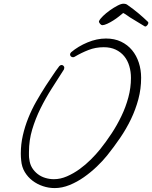

<svg xmlns="http://www.w3.org/2000/svg" viewBox="-20 -963 803 1013"><path d="M724.6 -552.7Q724.6 -494.1 710 -439.5Q695.3 -384.8 670.9 -334Q646.5 -283.2 613.8 -235.4Q581.1 -187.5 545.9 -143.6Q522.5 -114.3 490.7 -84Q459 -53.7 422.9 -28.3Q386.7 -2.9 347.2 13.2Q307.6 29.3 268.6 29.3Q236.3 29.3 206.1 19Q175.8 8.8 151.4 -9.8Q127 -28.3 110.8 -55.2Q94.7 -82 91.8 -116.2Q90.8 -125 90.3 -134.3Q89.8 -143.6 89.8 -152.3Q89.8 -202.1 100.6 -249Q111.3 -295.9 129.4 -340.8Q147.5 -385.7 171.4 -427.7Q195.3 -469.7 221.7 -510.7Q239.3 -536.1 256.3 -562.5Q273.4 -588.9 293 -614.3Q298.8 -620.1 304.7 -620.1Q310.5 -620.1 314.9 -615.7Q319.3 -611.3 319.3 -605.5Q319.3 -602.5 317.4 -596.7Q286.1 -547.9 253.4 -496.6Q220.7 -445.3 193.8 -391.1Q167 -336.9 149.9 -279.8Q132.8 -222.7 132.8 -161.1Q132.8 -151.4 132.8 -142.1Q132.8 -132.8 134.8 -122.1Q137.7 -96.7 149.4 -77.6Q161.1 -58.6 178.7 -44.9Q196.3 -31.2 218.8 -24.4Q241.2 -17.6 264.6 -17.6Q298.8 -17.6 333.5 -32.7Q368.2 -47.9 399.9 -70.8Q431.6 -93.8 459.5 -121.6Q487.3 -149.4 507.8 -174.8Q539.1 -213.9 568.4 -258.3Q597.7 -302.7 620.6 -350.6Q643.6 -398.4 657.2 -449.2Q670.9 -500 670.9 -551.8Q670.9 -585 662.1 -614.7Q653.3 -644.5 635.3 -666.5Q617.2 -688.5 590.3 -701.2Q563.5 -713.9 527.3 -713.9Q484.4 -713.9 446.8 -699.2Q409.2 -684.6 373 -663.1Q369.1 -661.1 365.2 -661.1Q358.4 -661.1 354 -665.5Q349.6 -669.9 349.6 -675.8Q349.6 -681.6 355.5 -687.5Q392.6 -718.8 441.9 -739.3Q491.2 -759.8 539.1 -759.8Q584 -759.8 618.7 -743.2Q653.3 -726.6 676.8 -698.2Q700.2 -669.9 712.4 -632.3Q724.6 -594.7 724.6 -552.7ZM762.7 -842.8Q762.7 -836.9 757.3 -830.1Q752 -823.2 746.1 -823.2L743.2 -824.2L675.8 -865.2Q672.9 -866.2 666 -871.1Q659.2 -876 651.4 -881.3Q643.6 -886.7 637.2 -890.6Q630.9 -894.5 629.9 -894.5Q622.1 -887.7 607.9 -876.5Q593.8 -865.2 577.6 -855Q561.5 -844.7 545.4 -837.4Q529.3 -830.1 519.5 -830.1Q514.6 -830.1 508.3 -836.9Q502 -843.8 502 -849.6V-850.6Q502 -851.6 502.4 -851.6Q502.9 -851.6 502.9 -852.5Q507.8 -863.3 523.9 -878.9Q540 -894.5 560.1 -908.7Q580.1 -922.9 599.6 -933.1Q619.1 -943.4 630.9 -943.4Q645.5 -943.4 653.3 -936.5Q682.6 -916 709.5 -893.6Q736.3 -871.1 761.7 -846.7V-844.7Q761.7 -843.8 762.7 -842.8Z"/></svg>

Font: Calligraffiti
Style: Regular
Weight: 400
Designer: Dathan Boardman
Foundry: Open Window
Version: Version 1.000